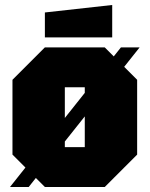

<svg xmlns="http://www.w3.org/2000/svg" viewBox="-20 -750 600 770"><path d="M30 -130V-430L160 -560H400L530 -430V-130L400 0H160ZM240 -160H320V-400H240ZM20 0 465 -560H540L95 0ZM160 -600V-700L430 -730V-600Z"/></svg>

Font: Tektur Condensed Black
Style: Regular
Weight: 900
Width: 3
Designer: Adam Jagosz
Foundry: Adam Jagosz
Version: Version 1.005;gftools[0.9.30]